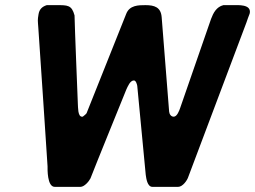

<svg xmlns="http://www.w3.org/2000/svg" viewBox="-20 -727 992 747"><path d="M130 -672C126 -648 127 -648 129 -620C136 -513 162 -135 165 -80C165 -70 163 0 193 0H293C308 0 326 -21 332 -33C352 -85 451 -328 472 -380C477 -390 486 -414 501 -414C509 -414 513 -399 514 -393C519 -341 542 -99 547 -47C549 -33 553 0 573 0H673C691 0 709 -26 713 -40C747 -130 905 -550 939 -640C941 -646 949 -669 951 -673L952 -677C957 -711 906 -707 886 -707H849C822 -700 810 -677 801 -653C783 -601 699 -359 681 -307C678 -298 669 -273 656 -273C645 -273 639 -283 638 -293L609 -660C606 -699 581 -707 546 -707C519 -707 484 -707 471 -673L317 -287C317 -285 306 -276 302 -273H299C282 -273 284 -312 283 -320C281 -372 271 -615 270 -667C259 -708 243 -707 199 -707H162C143 -701 133 -690 130 -672Z"/></svg>

Font: Asimov Print
Style: CIt
Weight: 500
Designer: Google
Version: Version 2.000980: 2014